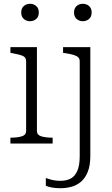

<svg xmlns="http://www.w3.org/2000/svg" viewBox="-20 -758 592 1014"><path d="M139 -646Q119 -646 105.5 -658Q92 -670 92 -692Q92 -714 105.5 -726Q119 -738 139 -738Q158 -738 171.5 -726Q185 -714 185 -692Q185 -670 171.5 -658Q158 -646 139 -646ZM175 -509V-66Q175 -45 198 -38Q221 -31 256 -31H258V0H35V-31H37Q72 -31 95 -38Q118 -45 118 -66V-434Q118 -455 101 -462.5Q84 -470 46 -477L35 -479V-509ZM401 67V-434Q401 -448 393 -455.5Q385 -463 368.5 -468Q352 -473 326 -477L313 -479V-509H457V66Q457 116 443.5 149.5Q430 183 407.5 202Q385 221 357 228.5Q329 236 300 236Q274 236 254.5 232.5Q235 229 222 223V182Q238 188 256.5 192.5Q275 197 299 197Q331 197 353.5 185Q376 173 388.5 144Q401 115 401 67ZM417 -646Q398 -646 384.5 -658Q371 -670 371 -692Q371 -714 384.5 -726Q398 -738 417 -738Q437 -738 450.5 -726Q464 -714 464 -692Q464 -670 450.5 -658Q437 -646 417 -646Z"/></svg>

Font: Roboto Serif 36pt ExtraLight
Style: Regular
Weight: 250
Designer: Greg Gazdowicz
Foundry: Commercial Type
Version: Version 1.008